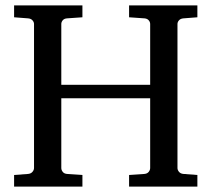

<svg xmlns="http://www.w3.org/2000/svg" viewBox="-20 -691 783 711"><path d="M458 0V-43L515.1 -46.9Q525.4 -47.9 530.8 -54.7Q536.1 -61.5 536.1 -68.8V-327.1H207V-68.8Q207 -61.5 212.2 -54.7Q217.3 -47.9 228 -46.9L285.2 -43V0H32.2V-43L84 -46.9Q94.7 -47.9 100.3 -54.7Q106 -61.5 106 -68.8V-602.1Q106 -609.4 100.3 -615.7Q94.7 -622.1 84 -623L32.2 -627V-670.9H285.2V-627L228 -623Q217.3 -622.1 212.2 -615.7Q207 -609.4 207 -602.1V-377H536.1V-602.1Q536.1 -609.4 530.8 -615.7Q525.4 -622.1 515.1 -623L458 -627V-670.9H710.9V-627L659.2 -623Q648.4 -622.1 642.8 -615.7Q637.2 -609.4 637.2 -602.1V-68.8Q637.2 -61.5 642.8 -54.7Q648.4 -47.9 659.2 -46.9L710.9 -43V0Z"/></svg>

Font: BabelStone Ogham Pictish
Style: Italic
Weight: 400
Italic angle: -30°
Designer: Andrew West
Foundry: BabelStone
Version: Version 1.02 March 14, 2022